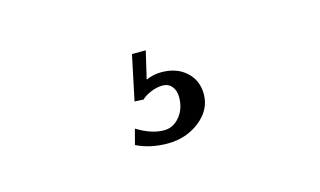

<svg xmlns="http://www.w3.org/2000/svg" viewBox="-38 -84 559 335"><g transform="rotate(-15 241.5 83.5)"><path d="M226.1 49.8Q239.3 43.9 253.9 43.9Q281.7 43.9 298.8 59.6Q315.9 75.2 315.9 100.1Q315.9 127.9 291.3 147.5Q266.6 167 232.9 167Q201.7 167 176.8 154.8L184.1 127Q210 143.1 232.9 143.1Q249.5 143.1 261.2 128.9Q272.9 114.7 272.9 94.2Q272.9 82 266.8 74.5Q260.7 66.9 250 66.9Q239.3 66.9 228 71.8Q216.8 76.7 211.9 82L195.8 81.1L212.9 0H237.8Z"/></g></svg>

Font: Resagokr
Style: Regular
Weight: 500
Designer: gluk
Foundry: gluk
Version: Version 0.95